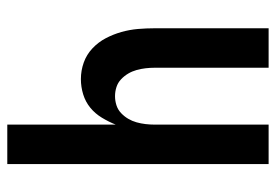

<svg xmlns="http://www.w3.org/2000/svg" viewBox="-138 -638 775 540"><g transform="rotate(-90 250.0 -367.5)"><path d="M59 0V-735H170V-430Q178 -450 189.5 -469Q201 -488 217.5 -501.5Q234 -515 255 -521.5Q276 -528 298 -528Q322 -528 344.5 -520Q367 -512 384.5 -495.5Q402 -479 413 -458Q424 -437 430.5 -414Q437 -391 439 -367.5Q441 -344 441 -320V0H330V-320Q330 -333 328.5 -346Q327 -359 323.5 -371.5Q320 -384 313.5 -395Q307 -406 297.5 -415Q288 -424 275.5 -428Q263 -432 250 -432Q237 -432 224.5 -428Q212 -424 202.5 -415Q193 -406 186.5 -395Q180 -384 176.5 -371.5Q173 -359 171.5 -346Q170 -333 170 -320V0Z"/></g></svg>

Font: Iosevka
Style: Bold
Weight: 700
Monospace: yes
Designer: Belleve Invis
Foundry: Belleve Invis
Version: Version 32.5.0; ttfautohint (v1.8.4)